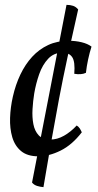

<svg xmlns="http://www.w3.org/2000/svg" viewBox="-20 -635 404 791"><path d="M138 9Q93 9 67 -12.5Q41 -34 30.5 -70Q20 -106 21.5 -149.5Q23 -193 33 -237Q44 -286 64 -328Q84 -370 112.5 -401Q141 -432 178.5 -449.5Q216 -467 264 -467Q291 -467 316 -461Q341 -455 357 -443Q349 -418 343 -390Q337 -362 334 -335Q315 -326 286 -331Q290 -381 277.5 -399.5Q265 -418 238 -418Q202 -418 178.5 -393Q155 -368 141.5 -329.5Q128 -291 121 -250Q116 -219 114 -185.5Q112 -152 117.5 -123.5Q123 -95 139.5 -77.5Q156 -60 187 -60Q216 -60 244 -76Q272 -92 296 -118Q304 -113 308.5 -106Q313 -99 317 -90Q277 -38 229.5 -14.5Q182 9 138 9ZM159 136Q146 135 133 131Q120 127 112 117L254 -615Q269 -615 281 -611Q293 -607 302 -596Q278 -491 258.5 -401Q239 -311 223 -226.5Q207 -142 191.5 -53.5Q176 35 159 136Z"/></svg>

Font: Vollkorn
Style: Italic
Weight: 400
Italic angle: -11°
Designer: Friedrich Althausen
Foundry: Friedrich Althausen
Version: Version 5.001